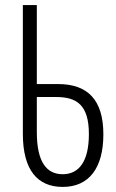

<svg xmlns="http://www.w3.org/2000/svg" viewBox="-20 -734 458 756"><path d="M227 2C331 2 387 -73 387 -205C387 -340 326 -403 209 -403H125V-714H70V-207C70 -64 128 2 227 2ZM227 -48C164 -48 125 -95 125 -214V-352H201C282 -352 330 -321 330 -206C330 -97 290 -48 227 -48Z"/></svg>

Font: Noto Sans UI Condensed Light
Style: Regular
Weight: 300
Width: 3
Designer: Monotype Design Team
Foundry: Monotype Imaging Inc.
Version: Version 1.901